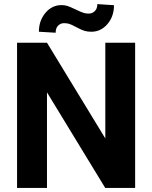

<svg xmlns="http://www.w3.org/2000/svg" viewBox="-20 -920 746 940"><path d="M641.6 0H495.1L210 -467.8V0H63.5V-710.9H210L495.6 -242.2V-710.9H641.6ZM538.1 -894.5Q538.1 -839.4 505.9 -802Q473.6 -764.6 427.2 -764.6Q408.7 -764.6 394.3 -768.8Q379.9 -772.9 354.5 -786.6Q329.1 -800.3 317.9 -803.5Q306.6 -806.6 293.5 -806.6Q276.4 -806.6 264.4 -794.4Q252.4 -782.2 252.4 -759.8L170.4 -764.6Q170.4 -818.8 202.4 -856.9Q234.4 -895 280.8 -895Q295.4 -895 308.3 -891.4Q321.3 -887.7 350.6 -873.5Q379.9 -859.4 391.1 -856.4Q402.3 -853.5 414.6 -853.5Q431.6 -853.5 444.1 -865.5Q456.5 -877.4 456.5 -899.9Z"/></svg>

Font: SteelSelectRoboto
Style: Roboto-Bold
Weight: 700
Designer: Google
Version: Version 2.137; 2017